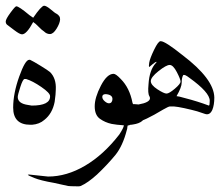

<svg xmlns="http://www.w3.org/2000/svg" viewBox="-30 -430 783 671"><path d="M76 6Q16 6 16 -54Q16 -103 37 -162Q58 -221 72 -221H75Q86 -216 112 -200Q138 -184 145 -178Q167 -156 165 -117Q165 -102 161 -74Q153 -33 125 -11Q108 4 82 6ZM69 -63 81 -61Q146 -61 145 -94Q145 -105 114.5 -126Q84 -147 61 -154H56Q50 -154 41 -126Q32 -98 32 -91Q32 -68 69 -63ZM86 -353Q63 -310 47 -310Q39 -310 20 -324.5Q1 -339 -4.5 -343Q-10 -347 -10 -355Q-10 -363 6.5 -385.5Q23 -408 27 -408Q36 -408 73 -377L86 -368Q114 -409 124 -410Q132 -410 148 -396.5Q164 -383 166 -383Q181 -375 180 -361.5Q179 -348 167.5 -329.5Q156 -311 144.5 -311Q133 -311 124 -320Q116 -325 105 -336.5Q94 -348 86 -353Z M72 180 138 187Q203 187 267.5 149Q332 111 387 40Q402 17 403 8Q375 6 360 3Q337 -2 319 -15Q301 -28 301 -58.5Q301 -89 322.5 -130.5Q344 -172 367 -172Q375 -172 392 -154Q423 -123 433 -71Q433 -71 435 -66H441Q466 -66 476 -51Q479 -45 479 -32Q477 -1 435 5Q432 5 429 6Q429 6 427 6Q424 6 421 8Q416 8 416 9.5Q416 11 415 15Q415 20 413 25Q399 80 373 112Q344 147 309 180Q277 209 252 220Q247 222 231 221Q217 221 208 220L158 209Q112 201 90 192Q68 183 67.5 181.5Q67 180 72 180ZM363 -84Q363 -99 340 -101Q328 -101 327.5 -92.5Q327 -84 335.5 -76.5Q344 -69 350.5 -69Q357 -69 360 -73.5Q363 -78 363 -84Z M443 -3Q417 0 412 -34Q410 -42 426 -55Q431 -60 472 -69Q501 -78 492 -94Q486 -103 489 -135Q492 -186 515 -210Q517 -212 517 -213Q517 -218 492 -196Q489 -196 491.5 -211Q494 -226 508.5 -256Q523 -286 531 -286H532Q547 -286 607 -238Q718 -154 719 -89Q719 -63 712 -46Q703 -26 686 -32Q655 -43 640 -46Q583 -60 567 -58H564Q559 -58 540 -47Q472 -6 449 -4ZM587 -94Q593 -94 617 -87Q660 -76 700 -61Q703 -61 703 -78Q703 -107 632 -158Q614 -172 610 -167Q605 -158 605 -141.5Q605 -125 587 -94ZM497 -146.5Q497 -133 520 -118Q543 -103 552 -103Q561 -103 581 -120Q601 -137 601 -145Q601 -153 588 -178Q575 -203 563 -203Q551 -203 524 -181.5Q497 -160 497 -146.5Z"/></svg>

Font: AMoshref-Naskh
Style: Naskh
Weight: 500
Version: Version 0.001